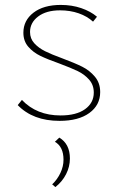

<svg xmlns="http://www.w3.org/2000/svg" viewBox="-20 -486 481 780"><path d="M221 -228Q173 -245 144 -259Q115 -273 95 -296Q75 -319 75 -353Q75 -403 116 -434.5Q157 -466 227 -466Q272 -466 310 -453Q348 -440 374 -418L358 -398Q334 -420 299.5 -432Q265 -444 224 -444Q168 -444 135 -419Q102 -394 102 -356Q102 -329 119.5 -310Q137 -291 163 -278Q189 -265 233 -249Q284 -230 314 -215Q344 -200 365.5 -174.5Q387 -149 387 -112Q387 -59 343 -27Q299 5 222 5Q114 5 52 -59L69 -80Q129 -17 226 -17Q290 -17 325.5 -42.5Q361 -68 361 -110Q361 -141 342 -162.5Q323 -184 296 -197Q269 -210 221 -228ZM192 263Q213 243 225.5 216.5Q238 190 238 163Q238 110 203 90L221 73Q264 99 264 158Q264 191 248.5 221.5Q233 252 205 274Z"/></svg>

Font: Ysabeau SC Extralight
Style: Regular
Weight: 200
Designer: Christian Thalmann (Catharsis Fonts)
Version: Version 0.003